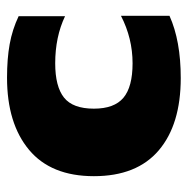

<svg xmlns="http://www.w3.org/2000/svg" viewBox="-14 -510 534 546"><g transform="rotate(-90 253.0 -237.0)"><path d="M305 -484Q359 -484 400.5 -476.5Q442 -469 480 -451V-319Q421 -347 346 -347Q280 -347 248.5 -322Q217 -297 217 -237Q217 -179 248 -153Q279 -127 346 -127Q417 -127 481 -160V-22Q410 10 304 10Q172 10 98.5 -52.5Q25 -115 25 -237Q25 -359 100 -421.5Q175 -484 305 -484Z"/></g></svg>

Font: Kanit Bold
Style: Regular
Weight: 700
Designer: Katatrad Team
Foundry: CadsonDemak
Version: Version 1.000